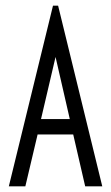

<svg xmlns="http://www.w3.org/2000/svg" viewBox="-20 -654 390 674"><path d="M279 0 237 -182H112L69 0H11L166 -634H184L339 0ZM175 -454 124 -236H225Z"/></svg>

Font: Inconsolata ExtraCondensed
Style: Regular
Weight: 400
Width: 2
Monospace: yes
Designer: Raph Levien, Cyreal, Brenton Simpson
Foundry: Raph Levien, Cyreal, Google
Version: Version 3.000; ttfautohint (v1.8.2.53-6de2)